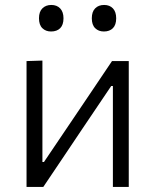

<svg xmlns="http://www.w3.org/2000/svg" viewBox="-20 -736 611 756"><path d="M84.5 0V-495.5L147 -497.5V-98H153L270.5 -272Q308 -327.5 346 -384Q384 -440.5 421 -495.5H487V0H424.5V-397.5H418L302 -225.5Q264 -168.5 226 -112.2Q188 -56 150.5 0ZM389 -612Q368 -612 354.8 -625Q341.5 -638 341.5 -664Q341.5 -690 354.8 -703.2Q368 -716.5 390 -716.5Q412 -716.5 424.8 -702.8Q437.5 -689 437.5 -664Q437.5 -638 424.5 -625Q411.5 -612 389 -612ZM181 -612Q160 -612 146.8 -625Q133.5 -638 133.5 -664Q133.5 -690 147 -703.2Q160.5 -716.5 182 -716.5Q204 -716.5 217 -702.8Q230 -689 230 -664Q230 -638 217 -625Q204 -612 181 -612Z"/></svg>

Font: Commissioner Light
Style: Regular
Weight: 300
Designer: Kostas Bartsokas
Foundry: Kostas Bartsokas
Version: Version 1.000; ttfautohint (v1.8.3)